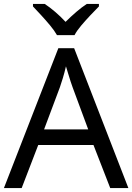

<svg xmlns="http://www.w3.org/2000/svg" viewBox="-20 -964 679 984"><path d="M545 0 459 -221H176L91 0H0L279 -717H360L638 0ZM352 -517Q349 -525 342 -546Q335 -567 328.5 -589.5Q322 -612 318 -624Q311 -593 302 -563.5Q293 -534 287 -517L206 -301H432ZM272 -784Q259 -807 237 -833.5Q215 -860 191 -886Q167 -912 149 -931V-944H209Q235 -927 263 -903Q291 -879 316 -852Q343 -879 371 -903Q399 -927 425 -944H487V-931Q468 -912 443.5 -886Q419 -860 396.5 -833.5Q374 -807 362 -784Z"/></svg>

Font: Noto Sans Siddham
Style: Regular
Weight: 400
Designer: Monotype Design Team
Foundry: Monotype Imaging Inc.
Version: Version 2.004; ttfautohint (v1.8.4.7-5d5b)